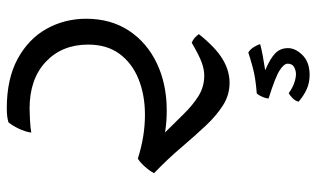

<svg xmlns="http://www.w3.org/2000/svg" viewBox="-200 -359 915 555"><g transform="rotate(90 257.5 -81.5)"><path d="M293.5 356.4Q208 356.4 150.1 325Q92.3 293.5 63.2 241.2Q34.2 189 34.2 127Q34.2 55.7 68.6 3.4Q103 -48.8 163.1 -77.4Q223.1 -106 299.8 -106Q332 -106 362.8 -101.1Q335.4 -128.4 310.3 -154.3Q285.2 -180.2 258.3 -197.3Q231.4 -214.4 198.2 -214.4Q180.7 -214.4 160.4 -207Q140.1 -199.7 103.5 -178.2Q94.2 -182.1 89.1 -187Q84 -191.9 78.6 -198.7Q116.7 -246.6 150.4 -267.1Q184.1 -287.6 219.7 -287.6Q254.4 -287.6 284.4 -268.6Q314.5 -249.5 344 -218Q373.5 -186.5 406.5 -147.7Q439.5 -108.9 480.5 -69.3Q474.6 -57.1 461.4 -42.5Q448.2 -27.8 438.5 -22.5Q374 -43 312 -43Q254.4 -43 208.5 -24.4Q162.6 -5.9 135.7 30.5Q108.9 66.9 108.9 121.1Q108.9 196.8 158.7 243.7Q208.5 290.5 293.9 290.5Q304.7 290.5 327.1 289.3Q349.6 288.1 363.3 285.6Q360.4 304.7 351.3 323Q342.3 341.3 333.5 351.6Q327.1 353.5 317.4 355Q307.6 356.4 293.5 356.4ZM131.8 -341.8Q122.6 -347.2 116 -357.9Q109.4 -368.7 107.4 -376Q121.6 -379.9 141.1 -383.5Q160.6 -387.2 183.1 -390.6Q149.4 -404.8 134.3 -419.4Q119.1 -434.1 119.1 -456.5Q119.1 -478 139.4 -498.5Q159.7 -519 196.8 -519Q219.7 -519 238.5 -510.3Q257.3 -501.5 273.9 -487.3Q272 -478 264.2 -470.2Q256.3 -462.4 249.5 -458.5Q233.9 -469.7 219.5 -474.6Q205.1 -479.5 194.3 -479.5Q183.6 -479.5 173.8 -474.1Q164.1 -468.8 164.1 -455.6Q164.1 -444.8 183.3 -432.4Q202.6 -419.9 264.6 -400.4Q264.6 -393.6 260.3 -383.1Q255.9 -372.6 250 -366.2Q204.1 -362.8 173.6 -354.2Q143.1 -345.7 131.8 -341.8Z"/></g></svg>

Font: Harmattan
Style: Regular
Weight: 400
Designer: George W. Nuss III and SIL International
Foundry: SIL International
Version: Version 4.000